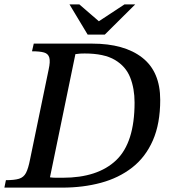

<svg xmlns="http://www.w3.org/2000/svg" viewBox="-35 -856 773 876"><path d="M249 0H-15L-8 -34Q31 -34 52 -40.5Q73 -47 83.5 -67Q94 -87 102 -128L187 -539Q195 -575 190 -593Q185 -611 166 -616.5Q147 -622 111 -622L119 -657H385Q532 -657 614 -593Q696 -529 696 -400Q696 -292 662.5 -215.5Q629 -139 568 -91.5Q507 -44 425.5 -22Q344 0 249 0ZM251 -45Q411 -45 495 -125Q579 -205 579 -388Q579 -452 559 -502.5Q539 -553 489.5 -582.5Q440 -612 351 -612Q340 -612 331 -611.5Q322 -611 309 -609L193 -47Q206 -45 220.5 -45Q235 -45 251 -45ZM443 -698H365L282 -836H327L416 -759L533 -836H582Z"/></svg>

Font: STIX Two Text Medium
Style: Italic
Weight: 500
Italic angle: -12°
Designer: Ross Mills, John Hudson & Paul Hanslow, Tiro Typeworks Ltd; with prior portions MicroPress Inc. and Coen Hoffman, Elsevi
Foundry: Tiro Typeworks Ltd
Version: Version 2.13 b171